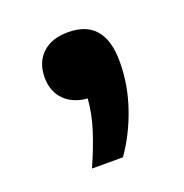

<svg xmlns="http://www.w3.org/2000/svg" viewBox="-72 -221 433 452"><g transform="rotate(-20 144.5 4.5)"><path d="M86 165.5Q105.5 121.5 117.8 83.2Q130 45 133 7Q96.5 4 75.5 -17.5Q54.5 -39 54.5 -74Q54.5 -111.5 77.8 -133.5Q101 -155.5 142.5 -155.5Q233.5 -155.5 233.5 -49Q233.5 9 214.2 65Q195 121 163.5 165.5Z"/></g></svg>

Font: Encode Sans Expanded SemiBold
Style: Regular
Weight: 600
Width: 7
Designer: Multiple Designers
Foundry: Impallari Type
Version: Version 3.000; ttfautohint (v1.8.3) -l 8 -r 50 -G 200 -x 14 